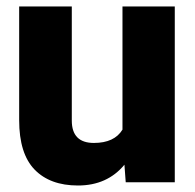

<svg xmlns="http://www.w3.org/2000/svg" viewBox="-20 -561 600 591"><path d="M518 0H367L363 -54Q310 10 220 10Q134 10 86.5 -39Q39 -88 39 -191V-541H201V-190Q201 -121 269 -121Q332 -121 357 -162V-541H518Z"/></svg>

Font: Freesentation 9 Black
Style: Regular
Weight: 900
Designer: glyphs from Roboto by Christian Robertson / Hangul glyphs from Noto Sans CJK(Source Han Sans) by Jang Soo-young and Kang
Foundry: PT&
Version: Version 2.001